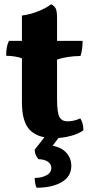

<svg xmlns="http://www.w3.org/2000/svg" viewBox="-20 -640 427 902"><path d="M233 9Q158 9 120.5 -29Q83 -67 83 -160V-366Q55 -377 9 -378Q9 -398 11.5 -414.5Q14 -431 22 -448H83V-567Q122 -572 159.5 -587Q197 -602 220 -620Q235 -613 241.5 -600.5Q248 -588 248 -555V-448H368Q368 -426 365.5 -409Q363 -392 358 -377Q294 -376 248 -360V-175Q248 -110 259.5 -90Q271 -70 297 -70Q312 -70 327.5 -73.5Q343 -77 357 -84Q371 -64 372 -28Q351 -12 312.5 -1.5Q274 9 233 9ZM152 242Q147 232 145 219Q143 206 143 196Q174 196 197.5 184Q221 172 221 149Q221 130 204 119Q187 108 161 108Q143 88 143 63L205 -16H273L227 45Q269 52 292 78Q315 104 315 139Q315 189 270 215.5Q225 242 152 242Z"/></svg>

Font: Vollkorn ExtraBold
Style: Regular
Weight: 800
Designer: Friedrich Althausen
Foundry: Friedrich Althausen
Version: Version 5.000; ttfautohint (v1.8.3)